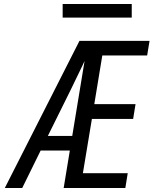

<svg xmlns="http://www.w3.org/2000/svg" viewBox="-20 -939 790 959"><path d="M4 0 377 -735H449Q421 -673 392 -612Q363 -551 333 -490L219 -260H341L329 -187H183L91 0ZM298 0 419 -735H727L715 -662H491L451 -419H657L645 -345H439L394 -74H618L606 0ZM293 -851V-919H638V-851Z"/></svg>

Font: Iosevka Aile
Style: Italic
Weight: 400
Italic angle: -9°
Designer: Belleve Invis
Foundry: Belleve Invis
Version: Version 28.0.1; ttfautohint (v1.8.4)